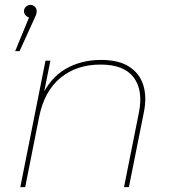

<svg xmlns="http://www.w3.org/2000/svg" viewBox="-20 -765 708 785"><path d="M42 -556 103 -704 104 -693Q94 -693 86 -701Q78 -709 78 -719Q78 -730 86 -737.5Q94 -745 104 -745Q115 -745 122.5 -737.5Q130 -730 130 -719Q130 -711 127.5 -704.5Q125 -698 121 -690L60 -556ZM393 -520Q465 -520 508 -492.5Q551 -465 566 -416.5Q581 -368 568 -305L507 0H487L548 -305Q566 -396 526.5 -448.5Q487 -501 391 -501Q293 -501 227 -446.5Q161 -392 140 -287L83 0H63L166 -517H186L156 -367L146 -362Q183 -445 247 -482.5Q311 -520 393 -520Z"/></svg>

Font: Montserrat Thin Thin
Style: Italic
Weight: 250
Italic angle: -11.3°
Version: Version 9.000